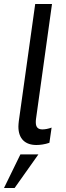

<svg xmlns="http://www.w3.org/2000/svg" viewBox="-43 -717 332 960"><path d="M139 8C157 8 181 5 204 -3L215 -79C198 -73 183 -70 169 -70C148 -70 136 -80 136 -105C136 -110 136 -116 137 -122L217 -697H133L51 -111C50 -101 49 -92 49 -84C49 -22 84 8 139 8ZM-23 223H30L149 55H59Z"/></svg>

Font: HK Grotesk
Style: Italic
Weight: 400
Italic angle: -16°
Designer: Alfredo Marco Pradil
Foundry: Hanken Design Co.
Version: Version 3.001;FEAKit 1.0